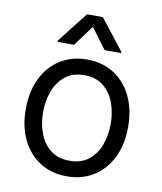

<svg xmlns="http://www.w3.org/2000/svg" viewBox="-86 -833 768 913"><g transform="rotate(10 298.0 -376.5)"><path d="M298.3 11.2Q224.6 11.2 168.9 -23.9Q113.3 -59.1 82.3 -122.3Q51.3 -185.5 51.3 -270Q51.3 -355.5 82.3 -418.9Q113.3 -482.4 168.9 -517.6Q224.6 -552.7 298.3 -552.7Q372.1 -552.7 427.7 -517.6Q483.4 -482.4 514.4 -418.7Q545.4 -355 545.4 -270Q545.4 -185.5 514.4 -122.3Q483.4 -59.1 427.7 -23.9Q372.1 11.2 298.3 11.2ZM298.3 -64Q354.5 -64 390.6 -92.8Q426.8 -121.6 444.1 -168.5Q461.4 -215.3 461.4 -270Q461.4 -324.7 444.1 -371.8Q426.8 -418.9 390.6 -448Q354.5 -477.1 298.3 -477.1Q242.2 -477.1 206.1 -448Q169.9 -418.9 152.3 -371.8Q134.8 -324.7 134.8 -270Q134.8 -215.3 152.3 -168.5Q169.9 -121.6 206.1 -92.8Q242.2 -64 298.3 -64ZM372.1 -610.8 297.9 -710.4 224.1 -610.8H144.5V-616.7L259.8 -764.2H336.4L451.7 -616.7V-610.8Z"/></g></svg>

Font: Sahel VF Regular
Style: Regular
Weight: 400
Foundry: Saber Rastikerdar (saber.rastikerdar@gmail.com)
Version: Version 3.4.0